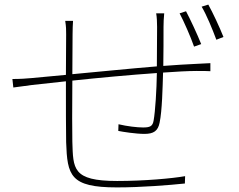

<svg xmlns="http://www.w3.org/2000/svg" viewBox="-20 -802 1040 836"><path d="M790 -753 762 -744C781 -708 810 -642 825 -599L856 -610C839 -653 808 -719 790 -753ZM887 -782 858 -773C879 -738 905 -675 922 -629L953 -641C936 -684 906 -748 887 -782ZM34 -458 38 -421C66 -425 90 -428 120 -432L267 -448C267 -342 267 -226 268 -183C273 -38 285 14 489 14C596 14 718 4 785 -3L786 -35C730 -25 609 -14 490 -14C294 -14 299 -68 295 -185C294 -219 294 -336 295 -451C408 -463 547 -476 663 -484C662 -412 656 -316 649 -278C645 -252 633 -247 603 -247C577 -247 534 -252 496 -261L495 -232C514 -228 571 -219 609 -219C649 -219 668 -232 675 -268C686 -320 688 -421 690 -486C747 -490 798 -493 836 -493C860 -493 883 -493 896 -492V-527C879 -526 861 -525 836 -524C793 -522 743 -519 691 -515C692 -566 692 -636 692 -685C692 -702 693 -726 695 -744H660C663 -728 664 -704 664 -685L663 -513C541 -503 404 -489 295 -479L296 -653C296 -672 297 -698 298 -711H264C268 -685 268 -672 268 -653L267 -476L117 -462C96 -460 68 -458 34 -458Z"/></svg>

Font: Harano Aji Gothic KR ExtraLight
Style: Regular
Weight: 250
Foundry: Masamichi Hosoda
Version: HaranoAjiGothicKR-ExtraLight version 20220220;ttx 4.29.1